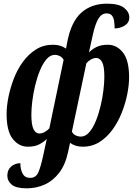

<svg xmlns="http://www.w3.org/2000/svg" viewBox="-20 -790 745 1047"><path d="M126 237Q68 237 44 217Q20 197 20 168Q20 136 41 118Q62 100 91 100Q91 134 103.5 157Q116 180 144 180Q176 180 189 150Q202 120 214 65L235 -32Q219 -16 194.5 -3Q170 10 132 10Q83 10 49.5 -32.5Q16 -75 16 -168Q16 -210 26 -260.5Q36 -311 55.5 -361.5Q75 -412 105.5 -453.5Q136 -495 176.5 -520.5Q217 -546 269 -546Q311 -546 340 -525L346 -557Q367 -670 422.5 -720Q478 -770 563 -770Q628 -770 656.5 -747.5Q685 -725 685 -695Q685 -666 660 -650.5Q635 -635 605 -635Q605 -655 602.5 -674Q600 -693 590.5 -705Q581 -717 561 -717Q534 -717 516.5 -688Q499 -659 485 -595L465 -504Q481 -521 506 -533.5Q531 -546 568 -546Q617 -546 650.5 -503.5Q684 -461 684 -368Q684 -327 674 -276.5Q664 -226 644 -175.5Q624 -125 593.5 -83Q563 -41 522.5 -15.5Q482 10 431 10Q391 10 362 -11L351 40Q336 109 302.5 152.5Q269 196 223.5 216.5Q178 237 126 237ZM194 -62Q209 -62 223.5 -70Q238 -78 249 -90L327 -464Q319 -478 305.5 -484.5Q292 -491 280 -491Q254 -491 233.5 -467Q213 -443 197.5 -405Q182 -367 171.5 -323Q161 -279 156 -237.5Q151 -196 151 -166Q151 -108 163 -85Q175 -62 194 -62ZM420 -45Q446 -45 466.5 -68.5Q487 -92 502.5 -130Q518 -168 528.5 -212Q539 -256 544 -298Q549 -340 549 -371Q549 -430 536.5 -452Q524 -474 505 -474Q491 -474 476.5 -466Q462 -458 451 -445L372 -72Q380 -57 394 -51Q408 -45 420 -45Z"/></svg>

Font: Noto Serif ExtraCondensed
Style: Bold Italic
Weight: 700
Width: 2
Italic angle: -12°
Designer: Monotype Design Team
Foundry: Monotype Imaging Inc.
Version: Version 2.013; ttfautohint (v1.8.4.7-5d5b)